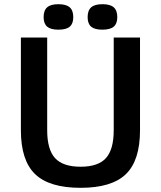

<svg xmlns="http://www.w3.org/2000/svg" viewBox="-20 -880 771 920"><path d="M80.1 -255.9V-700.2H206.1V-255.9Q206.1 -163.6 243.9 -122.3Q281.7 -81.1 366.2 -81.1Q450.2 -81.1 487.5 -122.3Q524.9 -163.6 524.9 -255.9V-700.2H650.9V-255.9Q650.9 -111.3 583.3 -45.7Q515.6 20 366.2 20Q216.3 20 148.2 -45.7Q80.1 -111.3 80.1 -255.9ZM259.8 -859.9Q296.9 -859.9 314 -845Q331.1 -830.1 331.1 -797.9Q331.1 -766.6 314.2 -752.2Q297.4 -737.8 259.8 -737.8Q223.1 -737.8 206.1 -752.2Q189 -766.6 189 -797.9Q189 -830.1 206.1 -845Q223.1 -859.9 259.8 -859.9ZM471.2 -859.9Q507.8 -859.9 524.9 -845Q542 -830.1 542 -797.9Q542 -766.6 524.9 -752.2Q507.8 -737.8 470.2 -737.8Q433.6 -737.8 416.7 -752.2Q399.9 -766.6 399.9 -797.9Q399.9 -830.1 417 -845Q434.1 -859.9 471.2 -859.9Z"/></svg>

Font: Fivo Sans Modern Med
Style: Regular
Weight: 450
Designer: Alexander Slobzheninov
Foundry: Alexander Slobzheninov
Version: 1.0